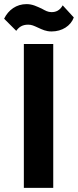

<svg xmlns="http://www.w3.org/2000/svg" viewBox="-55 -914 379 934"><path d="M61 0H204V-700H61ZM-35 -823 24 -764C37 -782 53 -794 82 -794C99 -794 109 -789 131 -779C151 -770 168 -761 196 -761C247 -761 289 -788 304 -829L250 -888C236 -863 217 -855 196 -855C178 -855 166 -862 148 -872C125 -882 104 -894 74 -894C25 -894 -14 -866 -35 -823Z"/></svg>

Font: Vanilla Cream Black
Style: Regular
Weight: 900
Designer: Jeremy Tribby, Jinavaṁso
Foundry: Tribby Type
Version: Version 1.422;Glyphs 3.1.2 (3151)